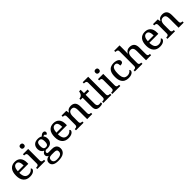

<svg xmlns="http://www.w3.org/2000/svg" viewBox="492 -2757 4989 4989"><g transform="rotate(-45 2987.0 -262.0)"><path d="M292 10Q178 10 115.5 -62Q53 -134 53 -264Q53 -404 113 -475.5Q173 -547 282 -547Q382 -547 439.5 -486.5Q497 -426 497 -307V-260H166Q168 -153 204.5 -104.5Q241 -56 312 -56Q364 -56 399.5 -78.5Q435 -101 453 -130Q462 -127 469 -117Q476 -107 476 -93Q476 -72 456.5 -48Q437 -24 396.5 -7Q356 10 292 10ZM382 -317Q382 -396 359 -443Q336 -490 281 -490Q230 -490 201 -445.5Q172 -401 168 -317Z M566 0V-45H579Q601 -45 618.5 -50Q636 -55 647 -69.5Q658 -84 658 -113V-423Q658 -452 647 -466.5Q636 -481 618 -486Q600 -491 579 -491H574V-536H768V-117Q768 -87 778.5 -71.5Q789 -56 807.5 -50.5Q826 -45 847 -45H860V0ZM709 -633Q682 -633 663 -648Q644 -663 644 -698Q644 -734 663 -748.5Q682 -763 709 -763Q735 -763 754.5 -748.5Q774 -734 774 -698Q774 -663 754.5 -648Q735 -633 709 -633Z M1106 239Q999 239 945 201.5Q891 164 891 95Q891 58 908.5 31.5Q926 5 955 -10Q984 -25 1019 -30Q997 -39 978 -59.5Q959 -80 959 -113Q959 -144 976.5 -166.5Q994 -189 1031 -210Q986 -227 961 -268Q936 -309 936 -362Q936 -448 984.5 -497.5Q1033 -547 1131 -547Q1168 -547 1199.5 -537.5Q1231 -528 1247 -515Q1258 -527 1272.5 -540Q1287 -553 1306 -561.5Q1325 -570 1347 -570Q1378 -570 1393 -554Q1408 -538 1408 -516Q1408 -495 1395 -478.5Q1382 -462 1351 -462Q1351 -476 1343.5 -487Q1336 -498 1318 -498Q1305 -498 1295.5 -495Q1286 -492 1277 -487Q1295 -466 1307 -437Q1319 -408 1319 -365Q1319 -290 1273 -240.5Q1227 -191 1131 -191Q1119 -191 1103 -192.5Q1087 -194 1077 -196Q1060 -187 1046.5 -172.5Q1033 -158 1033 -136Q1033 -118 1044.5 -109Q1056 -100 1092 -100H1206Q1268 -100 1305.5 -80.5Q1343 -61 1360.5 -27.5Q1378 6 1378 50Q1378 137 1312 188Q1246 239 1106 239ZM1108 187Q1177 187 1215.5 172.5Q1254 158 1270 132Q1286 106 1286 72Q1286 31 1261.5 15.5Q1237 0 1190 0H1087Q1061 0 1037 7Q1013 14 997.5 33.5Q982 53 982 91Q982 118 994 140Q1006 162 1033.5 174.5Q1061 187 1108 187ZM1128 -242Q1160 -242 1178.5 -255.5Q1197 -269 1205 -296.5Q1213 -324 1213 -365Q1213 -408 1205 -437Q1197 -466 1178 -480.5Q1159 -495 1127 -495Q1096 -495 1077 -480Q1058 -465 1049.5 -436Q1041 -407 1041 -364Q1041 -303 1061 -272.5Q1081 -242 1128 -242Z M1710 10Q1596 10 1533.5 -62Q1471 -134 1471 -264Q1471 -404 1531 -475.5Q1591 -547 1700 -547Q1800 -547 1857.5 -486.5Q1915 -426 1915 -307V-260H1584Q1586 -153 1622.5 -104.5Q1659 -56 1730 -56Q1782 -56 1817.5 -78.5Q1853 -101 1871 -130Q1880 -127 1887 -117Q1894 -107 1894 -93Q1894 -72 1874.5 -48Q1855 -24 1814.5 -7Q1774 10 1710 10ZM1800 -317Q1800 -396 1777 -443Q1754 -490 1699 -490Q1648 -490 1619 -445.5Q1590 -401 1586 -317Z M1989 0V-45H1996Q2019 -45 2037 -50Q2055 -55 2065.5 -70.5Q2076 -86 2076 -116V-424Q2076 -453 2065.5 -467.5Q2055 -482 2038 -486.5Q2021 -491 1999 -491H1994V-536H2169L2182 -458H2187Q2216 -510 2254 -528.5Q2292 -547 2342 -547Q2422 -547 2465.5 -500.5Q2509 -454 2509 -352V-117Q2509 -86 2518 -70.5Q2527 -55 2543.5 -50Q2560 -45 2582 -45H2587V0H2399V-341Q2399 -405 2377 -441Q2355 -477 2298 -477Q2257 -477 2232 -455Q2207 -433 2196.5 -396Q2186 -359 2186 -317V-112Q2186 -83 2196.5 -68.5Q2207 -54 2224 -49.5Q2241 -45 2263 -45H2268V0Z M2858 10Q2782 10 2745.5 -24.5Q2709 -59 2709 -146V-476H2633V-519Q2655 -519 2678 -528Q2701 -537 2717 -554Q2734 -571 2745 -596.5Q2756 -622 2763 -659H2819V-536H2950V-476H2819V-146Q2819 -97 2838.5 -74Q2858 -51 2893 -51Q2911 -51 2927 -53Q2943 -55 2959 -58V-9Q2945 -2 2916.5 4Q2888 10 2858 10Z M2995 0V-45H3008Q3030 -45 3048 -50.5Q3066 -56 3076.5 -71.5Q3087 -87 3087 -117V-649Q3087 -678 3075 -692Q3063 -706 3045.5 -710.5Q3028 -715 3008 -715H2995V-760H3197V-117Q3197 -87 3207.5 -71.5Q3218 -56 3236.5 -50.5Q3255 -45 3276 -45H3289V0Z M3324 0V-45H3337Q3359 -45 3376.5 -50Q3394 -55 3405 -69.5Q3416 -84 3416 -113V-423Q3416 -452 3405 -466.5Q3394 -481 3376 -486Q3358 -491 3337 -491H3332V-536H3526V-117Q3526 -87 3536.5 -71.5Q3547 -56 3565.5 -50.5Q3584 -45 3605 -45H3618V0ZM3467 -633Q3440 -633 3421 -648Q3402 -663 3402 -698Q3402 -734 3421 -748.5Q3440 -763 3467 -763Q3493 -763 3512.5 -748.5Q3532 -734 3532 -698Q3532 -663 3512.5 -648Q3493 -633 3467 -633Z M3918 10Q3850 10 3797.5 -17.5Q3745 -45 3715 -105.5Q3685 -166 3685 -265Q3685 -373 3715.5 -434.5Q3746 -496 3797.5 -521.5Q3849 -547 3914 -547Q3962 -547 4003 -535Q4044 -523 4069.5 -500.5Q4095 -478 4095 -444Q4095 -421 4084.5 -405.5Q4074 -390 4052.5 -382.5Q4031 -375 3994 -375Q3994 -408 3987 -434.5Q3980 -461 3963.5 -477.5Q3947 -494 3915 -494Q3880 -494 3853.5 -474Q3827 -454 3812.5 -404.5Q3798 -355 3798 -266Q3798 -196 3812.5 -149.5Q3827 -103 3858 -80.5Q3889 -58 3940 -58Q3972 -58 3998.5 -67.5Q4025 -77 4045 -93.5Q4065 -110 4076 -131Q4085 -124 4090 -114Q4095 -104 4095 -90Q4095 -66 4075.5 -43Q4056 -20 4017 -5Q3978 10 3918 10Z M4152 0V-45H4160Q4182 -45 4200 -50Q4218 -55 4229 -70.5Q4240 -86 4240 -116V-649Q4240 -678 4228 -692Q4216 -706 4198.5 -710.5Q4181 -715 4161 -715H4152V-760H4350V-553Q4350 -534 4349 -513Q4348 -492 4347 -477Q4346 -462 4346 -459H4351Q4366 -487 4387 -507Q4408 -527 4435.5 -537Q4463 -547 4499 -547Q4584 -547 4628.5 -500.5Q4673 -454 4673 -352V-117Q4673 -86 4682.5 -70.5Q4692 -55 4708.5 -50Q4725 -45 4747 -45H4750V0H4563V-341Q4563 -405 4540.5 -441Q4518 -477 4461 -477Q4423 -477 4398 -456.5Q4373 -436 4361.5 -400Q4350 -364 4350 -317V-112Q4350 -83 4360.5 -68.5Q4371 -54 4389 -49.5Q4407 -45 4429 -45H4432V0Z M5070 10Q4956 10 4893.5 -62Q4831 -134 4831 -264Q4831 -404 4891 -475.5Q4951 -547 5060 -547Q5160 -547 5217.5 -486.5Q5275 -426 5275 -307V-260H4944Q4946 -153 4982.5 -104.5Q5019 -56 5090 -56Q5142 -56 5177.5 -78.5Q5213 -101 5231 -130Q5240 -127 5247 -117Q5254 -107 5254 -93Q5254 -72 5234.5 -48Q5215 -24 5174.5 -7Q5134 10 5070 10ZM5160 -317Q5160 -396 5137 -443Q5114 -490 5059 -490Q5008 -490 4979 -445.5Q4950 -401 4946 -317Z M5349 0V-45H5356Q5379 -45 5397 -50Q5415 -55 5425.5 -70.5Q5436 -86 5436 -116V-424Q5436 -453 5425.5 -467.5Q5415 -482 5398 -486.5Q5381 -491 5359 -491H5354V-536H5529L5542 -458H5547Q5576 -510 5614 -528.5Q5652 -547 5702 -547Q5782 -547 5825.5 -500.5Q5869 -454 5869 -352V-117Q5869 -86 5878 -70.5Q5887 -55 5903.5 -50Q5920 -45 5942 -45H5947V0H5759V-341Q5759 -405 5737 -441Q5715 -477 5658 -477Q5617 -477 5592 -455Q5567 -433 5556.5 -396Q5546 -359 5546 -317V-112Q5546 -83 5556.5 -68.5Q5567 -54 5584 -49.5Q5601 -45 5623 -45H5628V0Z"/></g></svg>

Font: Noto Serif Hebrew Medium
Style: Regular
Weight: 500
Version: Version 2.003